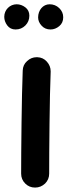

<svg xmlns="http://www.w3.org/2000/svg" viewBox="-50 -804 313 889"><path d="M122.6 -539.1H119.6C103 -539.1 88.4 -533.2 75.7 -521.5C62.5 -509.8 55.7 -495.1 55.2 -477.1C50.3 -360.4 47.9 -102.1 47.9 0C47.9 18.1 54.2 33.2 66.9 45.9C79.1 58.1 94.2 64.5 112.3 64.5C130.4 64.5 145.5 58.1 158.7 45.9C171.4 33.2 177.7 18.1 177.7 0C177.7 -101.1 179.7 -360.4 184.6 -471.2V-474.1C184.6 -490.7 178.7 -505.4 167 -518.6C155.3 -531.7 140.6 -538.6 122.6 -539.1ZM242.7 -724.1C242.7 -740.7 236.3 -754.9 224.1 -766.6C211.9 -778.3 196.8 -784.2 179.7 -784.2C148.9 -784.2 126.5 -756.8 126.5 -723.6C126.5 -709.5 131.8 -696.8 142.6 -685.1C153.3 -673.3 167 -667.5 184.1 -667.5C198.7 -667.5 212.4 -672.9 224.6 -683.1C236.8 -693.4 242.7 -707 242.7 -724.1ZM85.9 -731.4C85.9 -747.6 79.6 -760.7 67.4 -770C55.2 -779.3 41.5 -784.2 27.3 -784.2C-4.4 -784.2 -30.3 -758.8 -30.3 -726.1C-30.3 -712.4 -25.9 -699.2 -16.6 -686.5C-7.3 -673.8 5.9 -667.5 22 -667.5C40 -667.5 55.2 -673.8 67.4 -686C79.6 -698.2 85.9 -713.4 85.9 -731.4Z"/></svg>

Font: Mikhak
Style: Bold
Weight: 700
Designer: Amin Abedi
Version: Version 3.2